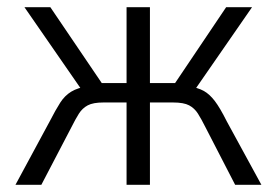

<svg xmlns="http://www.w3.org/2000/svg" viewBox="-20 -514 769 534"><path d="M23 0 118 -176Q135 -209 147.5 -228.5Q160 -248 178 -259Q196 -270 227 -275L210 -260L48 -494H120L263 -283H332V-494H397V-283H467L609 -494H681L519 -260L502 -275Q531 -270 547 -261Q563 -252 577.5 -233Q592 -214 611 -176L707 0H634L552 -159Q540 -183 530.5 -198Q521 -213 506 -221Q491 -229 461 -229H397V0H332V-229H268Q239 -229 224 -221Q209 -213 199.5 -198Q190 -183 178 -159L95 0Z"/></svg>

Font: Nunito Sans 7pt Condensed Light
Style: Regular
Weight: 300
Width: 3
Designer: Vernon Adams
Foundry: Vernon Adams
Version: Version 3.101;gftools[0.9.27]